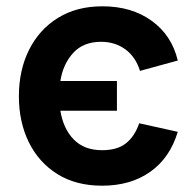

<svg xmlns="http://www.w3.org/2000/svg" viewBox="-20 -575 616 610"><path d="M304.3 15Q395.1 15 457.6 -29.3Q520.1 -73.7 544.8 -156.2L422.2 -183.3Q408.1 -142 380.4 -119.9Q352.8 -97.8 304.5 -97.8Q247.4 -97.8 214.3 -131.9Q181.2 -165.9 171.8 -223.2H351.5V-317.7H171.8Q180.2 -371.4 212.5 -406.8Q244.7 -442.2 301.2 -442.2Q345.1 -442.2 377.9 -418.5Q410.7 -394.8 424.8 -349.8L544.8 -382.7Q525.8 -462.7 462 -508.8Q398.2 -555 305.5 -555Q223.8 -555 164.4 -518.3Q104.9 -481.6 72.5 -417Q40 -352.3 40 -269.2Q40 -187.5 71.5 -123.3Q103.1 -59.1 162.2 -22Q221.4 15 304.3 15Z"/></svg>

Font: Manrope Variable Light
Style: Regular
Weight: 200
Designer: Mikhail Sharanda
Foundry: Mikhail Sharanda
Version: Version 4.505